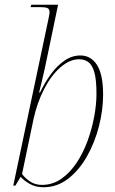

<svg xmlns="http://www.w3.org/2000/svg" viewBox="-20 -780 486 810"><path d="M163 10Q130 10 105 -4.5Q80 -19 67 -34L45 3H36L184 -698Q186 -708 187.5 -715.5Q189 -723 189 -729Q189 -742 180 -746Q171 -750 148 -750H109L112 -760H225L170 -496Q162 -459 156 -435Q150 -411 145 -390H149Q169 -432 195 -467.5Q221 -503 252.5 -524.5Q284 -546 319 -546Q364 -546 389.5 -505.5Q415 -465 415 -381Q415 -316 397.5 -247.5Q380 -179 347 -120.5Q314 -62 267.5 -26Q221 10 163 10ZM157 0Q202 0 238.5 -25.5Q275 -51 303 -93Q331 -135 349.5 -186Q368 -237 377.5 -288.5Q387 -340 387 -384Q387 -446 377.5 -477Q368 -508 351.5 -519Q335 -530 314 -530Q274 -530 235 -496Q196 -462 166.5 -405Q137 -348 122 -280L73 -46Q87 -27 108 -13.5Q129 0 157 0Z"/></svg>

Font: Noto Serif Display SemiCondensed Thin
Style: Italic
Weight: 100
Width: 4
Italic angle: -12°
Designer: Monotype Design Team
Foundry: Monotype Imaging Inc.
Version: Version 2.009